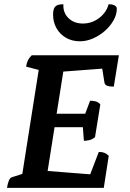

<svg xmlns="http://www.w3.org/2000/svg" viewBox="-20 -908 626 928"><path d="M13.8 0Q17.2 -21.9 22.9 -35.1Q28.5 -48.4 36.1 -50.9L104.7 -72.9L85.5 -52.4L169.6 -585.8L183.3 -565.7L106.1 -585.9Q108.6 -602.6 114.5 -615.4Q120.4 -628.1 133.6 -641H554.6L530 -489.3Q506.4 -489.3 496.7 -494Q487 -498.7 485 -507.7L472.6 -586L484.1 -577L275.9 -561.2L287.9 -574.2L252.3 -349.5L244.3 -358.4H400.8L388.5 -349.5L415.5 -421.2Q429.3 -421.2 442 -418Q454.8 -414.9 464.9 -403.6L439.2 -245Q426.2 -234.2 411.9 -230.8Q397.6 -227.4 385.5 -227.4L379.8 -302.1L391.2 -293.1H234.2L245.2 -302.5L208.6 -71.4L200.6 -82.4L423.3 -64.9L409.3 -47.8L457.4 -173.7Q473.7 -173.7 484.4 -169.4Q495.2 -165.2 505.6 -155L481.6 0ZM366.4 -708.4Q328.8 -708.4 299.5 -725.1Q270.1 -741.9 253.3 -771.3Q236.5 -800.7 236.5 -837.6Q236.5 -866 247.6 -876.8Q258.7 -887.5 286.4 -887.5Q283.9 -847.4 310.6 -820.8Q337.3 -794.3 380.6 -794.3Q423.9 -794.3 459 -820.8Q494.1 -847.4 505 -887.5Q523 -887.5 533.8 -881.9Q544.6 -876.4 544.6 -865.7Q544.6 -837.6 528.8 -809.7Q513 -781.9 487.1 -758.9Q461.2 -736 429.6 -722.2Q398 -708.4 366.4 -708.4Z"/></svg>

Font: Petrona
Style: Italic
Weight: 400
Italic angle: -9°
Designer: Ringo R. Seeber
Foundry: Ringo R. Seeber
Version: Version 2.001; ttfautohint (v1.8.3)